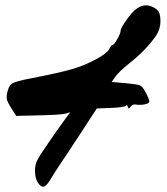

<svg xmlns="http://www.w3.org/2000/svg" viewBox="-20 -949 630 724"><path d="M123 -260Q112 -276 112 -306Q112 -326 119.5 -342.5Q127 -359 161 -408Q173 -426 187.5 -446.5Q202 -467 213.5 -483Q225 -499 228 -503L245 -526L229 -521Q213 -516 127 -514L41 -512L22 -542Q10 -561 7 -570.5Q4 -580 6 -593Q11 -624 25 -633.5Q39 -643 99 -654Q202 -674 250.5 -688Q299 -702 341 -725Q384 -748 392 -764Q400 -780 405 -780Q410 -780 422.5 -802Q435 -824 435 -834Q435 -844 463 -882Q507 -944 553 -924Q572 -916 578.5 -904.5Q585 -893 585 -868Q585 -839 568 -814Q531 -760 465 -708Q430 -680 415 -660L401 -640L457 -635Q499 -631 508 -627Q517 -623 528 -603Q543 -575 543 -566Q543 -559 526 -555.5Q509 -552 490 -555Q481 -557 472 -546Q467 -540 465.5 -540Q464 -540 462 -546Q460 -556 454 -550Q448 -544 396 -542L345 -540L289 -454Q217 -344 213 -339Q194 -311 173 -277Q157 -249 146 -245.5Q135 -242 123 -260Z"/></svg>

Font: Lilach
Style: Regular
Weight: 400
Version: Version 1.0